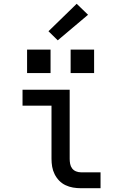

<svg xmlns="http://www.w3.org/2000/svg" viewBox="-20 -994 640 1014"><path d="M407 0Q386 0 365.5 -3.5Q345 -7 326 -16Q307 -25 292.5 -40Q278 -55 268.5 -74Q259 -93 255.5 -113.5Q252 -134 252 -155V-436H99V-520H348V-155Q348 -142 350.5 -128.5Q353 -115 361 -104.5Q369 -94 381.5 -89Q394 -84 407 -84H511V0ZM353 -608V-732H477V-608ZM123 -608V-732H247V-608ZM285 -781 236 -829 385 -974 445 -916Z"/></svg>

Font: Iosevka SS04 Medium Extended
Style: Regular
Weight: 500
Width: 7
Monospace: yes
Designer: Belleve Invis
Foundry: Belleve Invis
Version: Version 19.0.0; ttfautohint (v1.8.4)